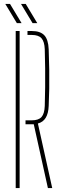

<svg xmlns="http://www.w3.org/2000/svg" viewBox="-20 -958 314 978"><path d="M224 0 152 -325H110V-345H141Q176.5 -345 191.5 -362Q206.5 -379 208 -418Q209.5 -466 210 -514.2Q210.5 -562.5 210 -610.8Q209.5 -659 208 -707Q206.5 -746 191.5 -763Q176.5 -780 142 -780H120V-800H142Q185.5 -800 205.8 -778.2Q226 -756.5 228 -707Q230 -653 230.8 -602.8Q231.5 -552.5 230.8 -506.2Q230 -460 228 -418Q225 -342 173 -329L246 0ZM60 0V-800H80V0ZM66 -840 7 -938H31L90 -840ZM146 -840 87 -938H111L170 -840Z"/></svg>

Font: Big Shoulders Stencil Display SC Thin
Style: Regular
Weight: 100
Designer: Patric King
Foundry: XO Type Co
Version: Version 2.001